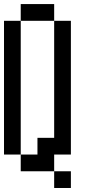

<svg xmlns="http://www.w3.org/2000/svg" viewBox="-20 -937 457 957"><path d="M0 -166.7V-833.3H83.3V-166.7ZM83.3 -916.7H250V-833.3H83.3ZM83.3 -166.7H166.7V-250H250V-833.3H333.3V-166.7H250V-83.3H83.3ZM250 -83.3H333.3V0H250Z"/></svg>

Font: Galmuri11 Condensed
Style: Regular
Weight: 400
Width: 3
Designer: Lee Minseo (quiple)
Version: Version 2.399;hotconv 1.1.1;makeotfexe 2.6.0 DEVELOPMENT